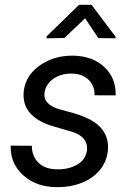

<svg xmlns="http://www.w3.org/2000/svg" viewBox="-20 -770 545 800"><path d="M361.3 -750H309.6L173.8 -618.2V-610.4L248.5 -611.8L334.5 -693.8L389.6 -611.3L461.4 -610.4V-617.2ZM342.3 -143.1C338.9 -118.2 326.2 -99.1 303.2 -85C280.3 -71.3 253.4 -64.5 223.1 -64.5C221.7 -64.5 220.2 -64.5 218.8 -64.5C186 -64.5 160.2 -73.2 141.1 -91.3C122.1 -109.4 112.8 -132.8 112.8 -162.6L24.4 -163.1C24.4 -161.1 24.4 -159.7 24.4 -157.7C24.4 -109.9 42.5 -69.8 78.1 -38.6C113.8 -6.8 159.7 9.3 215.8 9.8C218.3 9.8 221.2 9.8 223.6 9.8C257.3 9.8 290 3.9 321.8 -8.8C384.3 -33.7 426.3 -84 430.2 -149.9C430.2 -152.3 430.2 -155.3 430.2 -157.7C430.2 -191.4 418 -220.2 393.6 -244.6C369.1 -268.6 326.7 -288.6 266.1 -304.2L221.7 -316.4C184.1 -329.1 165 -348.6 165 -375C165 -377.9 165 -380.4 165.5 -383.3C168.9 -407.2 180.7 -426.3 201.2 -440.9C222.7 -456.1 247.6 -463.4 276.9 -463.4C277.8 -463.4 278.8 -463.4 280.3 -463.4C309.1 -462.9 331.5 -454.1 348.6 -438C365.7 -421.9 374 -400.9 374 -376C374 -375 374 -374 374 -373L461.9 -372.6C461.9 -374.5 461.9 -376 461.9 -377.9C461.9 -424.3 445.8 -462.4 413.1 -492.2C380.4 -522 336.9 -537.6 283.7 -538.1C282.7 -538.1 281.2 -538.1 280.3 -538.1C227.5 -538.1 181.2 -523.4 141.1 -494.1C101.6 -464.4 80.6 -426.3 78.1 -379.9C78.1 -377.9 78.1 -376 78.1 -374C78.1 -314.9 115.2 -272.9 190.4 -247.1L282.2 -220.2C322.8 -206.5 342.8 -184.6 342.8 -153.3C342.8 -149.9 342.8 -146.5 342.3 -143.1Z"/></svg>

Font: Roboto
Style: Italic
Weight: 400
Italic angle: -12°
Designer: Google
Version: Version 2.137; 2017